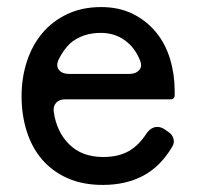

<svg xmlns="http://www.w3.org/2000/svg" viewBox="-20 -512 562 543"><path d="M271 11Q213 11 170 -8.5Q127 -28 98.5 -61.5Q70 -95 55.5 -141Q41 -187 41 -240Q41 -292 56 -338Q71 -384 99.5 -418Q128 -452 170 -472Q212 -492 266 -492Q317 -492 356 -472.5Q395 -453 421.5 -420.5Q448 -388 461 -345Q474 -302 474 -255V-243Q474 -231 462 -231H164Q148 -231 139 -221.5Q130 -212 132 -196Q140 -139 176 -103.5Q212 -68 272 -68Q314 -68 343 -84Q372 -100 394 -134Q407 -153 425 -153Q436 -153 446 -146L456 -139Q467 -132 470.5 -120Q474 -108 467 -97Q434 -41 385 -15Q336 11 271 11ZM175 -303H346Q364 -303 373.5 -313.5Q383 -324 376 -341Q362 -377 333 -398Q304 -419 265 -419Q214 -419 179 -390Q159 -371 145 -342Q138 -325 147 -314Q156 -303 175 -303Z"/></svg>

Font: Higure Gothic Medium
Style: Regular
Weight: 500
Designer: Yoshimichi Ohira
Foundry: Positype
Version: Version 1.000